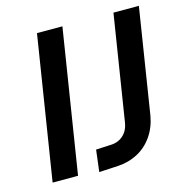

<svg xmlns="http://www.w3.org/2000/svg" viewBox="-105 -804 882 912"><g transform="rotate(-15 335.5 -348.0)"><path d="M45 0 157 -705H282L170 0ZM272 9 285 -98 365 -102Q388 -104 406 -115Q424 -126 435.5 -144Q447 -162 451 -188L533 -705H658L576 -187Q566 -130 536 -87.5Q506 -45 462 -22Q418 1 366 4Z"/></g></svg>

Font: Nunito Sans 7pt Condensed
Style: Bold Italic
Weight: 700
Width: 3
Italic angle: -9°
Designer: Vernon Adams
Foundry: Vernon Adams
Version: Version 3.101;gftools[0.9.27]